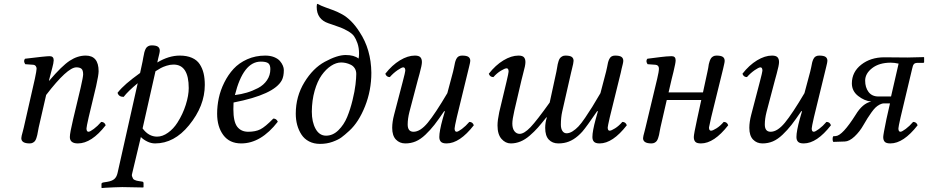

<svg xmlns="http://www.w3.org/2000/svg" viewBox="-20 -723 4742 981"><path d="M433.1 -124Q421.9 -74.2 421.9 -66.9Q421.9 -49.8 432.1 -49.8Q439.9 -49.8 459.2 -64.2Q478.5 -78.6 497.1 -100.1Q514.2 -100.1 520 -83Q447.8 9.8 377.9 9.8Q336.9 9.8 336.9 -22.9Q336.9 -43.5 354 -115.2L392.1 -274.9Q404.8 -330.6 404.8 -342.8Q404.8 -364.3 396.2 -371.6Q387.7 -378.9 370.1 -378.9Q324.2 -378.9 215.8 -237.8L177.7 -71.8Q176.3 -64.9 174.1 -52.7Q171.9 -40.5 170.4 -33.4Q168.9 -26.4 165.8 -17.1Q162.6 -7.8 158.7 -2.7Q154.8 2.4 147.9 6.1Q141.1 9.8 131.8 9.8Q88.9 9.8 88.9 -17.1Q88.9 -21.5 90.8 -30Q92.8 -38.6 96.7 -52.2L101.6 -71.8L158.2 -320.8Q167 -362.3 167 -372.1Q167 -379.9 162.4 -385.7Q157.7 -391.6 148.9 -392.1L108.9 -395Q98.1 -411.6 107.9 -422.9Q213.4 -436 233.9 -436Q254.4 -436 254.4 -415Q254.4 -409.2 252.2 -397.9Q250 -386.7 247.1 -376.5L239.7 -348.6Q234.9 -330.6 232.4 -320.3L230 -311L231 -310.1Q296.4 -386.7 336.4 -412.8Q376.5 -439 418 -439Q483.9 -439 483.9 -358.9Q483.9 -340.3 471.2 -283.2Z M783.7 -403.8Q842.3 -439 898.4 -439Q934.6 -439 960.4 -427.7Q986.3 -416.5 1000.2 -395.3Q1014.2 -374 1020.3 -348.1Q1026.4 -322.3 1026.4 -289.1Q1026.4 -181.6 945.8 -83Q870.1 9.8 772.5 9.8Q752 9.8 732.2 0Q712.4 -9.8 699.7 -22.9L655.8 161.1Q652.3 170.9 654.8 178.2Q657.2 185.5 659.7 189.7Q662.1 193.8 668.2 196.5Q674.3 199.2 678.5 200.2Q682.6 201.2 688.5 202.1L707.5 205.1Q713.4 206.5 713.4 212.9V232.9L711.4 234.9Q643.6 232.9 604.5 232.9Q588.4 232.9 562.5 234.1Q536.6 235.4 518.6 236.3L500.5 237.8L498.5 235.8V216.8Q498.5 210.9 508.8 209L527.3 206.1Q551.8 202.1 563.7 192.1Q575.7 182.1 580.6 161.1L683.6 -297.9Q633.8 -256.8 611.8 -228Q586.4 -228 580.6 -249Q600.1 -273.4 627 -296.6Q653.8 -319.8 695.8 -350.1L708.5 -409.2Q710 -416 711.9 -428.2L715.8 -447.3Q716.8 -454.6 720.2 -464.1Q723.6 -473.6 727.5 -478.8Q731.4 -483.9 738.3 -487.5Q745.1 -491.2 754.4 -491.2Q777.3 -491.2 786.9 -484.4Q796.4 -477.5 796.4 -463.9Q796.4 -458.5 793.9 -447.8L788.1 -423.8Q785.2 -410.6 783.7 -403.8ZM944.3 -272.9Q944.3 -393.1 866.7 -393.1Q849.1 -393.1 830.8 -387.2Q812.5 -381.3 801.5 -375.2Q790.5 -369.1 774.4 -358.9L708.5 -66.9Q739.3 -24.9 782.7 -24.9Q810.5 -24.9 838.4 -44.9Q866.2 -64.5 886.7 -96.7Q914.1 -139.6 929.2 -187.5Q944.3 -235.4 944.3 -272.9Z M1361.3 -370.1Q1361.3 -391.6 1350.6 -399.9Q1339.8 -408.2 1312.5 -408.2Q1222.7 -408.2 1180.2 -237.3Q1212.4 -241.2 1241.2 -249.8Q1270 -258.3 1298.6 -273.2Q1327.1 -288.1 1344.2 -313.2Q1361.3 -338.4 1361.3 -370.1ZM1173.3 -199.2Q1172.4 -191.4 1172.4 -165Q1172.4 -101.1 1192.1 -75.4Q1211.9 -49.8 1248.5 -49.8Q1285.6 -49.8 1310.3 -62.3Q1335 -74.7 1376.5 -117.2Q1392.6 -117.2 1399.4 -101.1Q1313.5 9.8 1212.4 9.8Q1152.8 9.8 1121.1 -32.7Q1089.4 -75.2 1089.4 -142.1Q1089.4 -181.6 1097.9 -221.9Q1106.4 -262.2 1126 -301.5Q1145.5 -340.8 1173.3 -371.1Q1201.2 -401.4 1243.2 -420.2Q1285.2 -439 1335.4 -439Q1360.8 -439 1380.4 -431.2Q1399.9 -423.3 1410.2 -411.4Q1420.4 -399.4 1425.3 -387.5Q1430.2 -375.5 1430.2 -365.2Q1430.2 -332.5 1419.9 -313Q1380.9 -239.7 1173.3 -199.2Z M1800.3 -345.2Q1800.3 -361.8 1792.5 -374Q1784.7 -386.2 1772 -392.3Q1759.3 -398.4 1747.1 -401.1Q1734.9 -403.8 1723.1 -403.8Q1697.8 -403.8 1671.6 -386.7Q1645.5 -369.6 1623.5 -338.9Q1601.6 -308.1 1587.6 -259.3Q1573.7 -210.4 1573.2 -152.8Q1573.2 -99.6 1592.5 -64.7Q1611.8 -29.8 1646 -29.8Q1680.7 -29.8 1709 -57.6Q1737.3 -85.4 1753.7 -125Q1770 -164.6 1781.2 -210.9Q1792.5 -257.3 1796.4 -291.3Q1800.3 -325.2 1800.3 -345.2ZM1812 -423.8Q1814.5 -434.6 1814.5 -449.2Q1814.5 -479 1806.4 -502Q1798.3 -524.9 1788.8 -538.3Q1779.3 -551.8 1756.8 -564.5Q1734.4 -577.1 1721.2 -582Q1708 -586.9 1676.8 -597.7Q1664.6 -602.1 1658.2 -604Q1598.1 -624.5 1598.1 -688Q1598.1 -703.1 1602.1 -703.1H1603Q1619.1 -693.8 1642.6 -685.5L1685.5 -669.9Q1705.6 -662.1 1728 -649.9Q1750.5 -637.7 1773.4 -615Q1796.4 -592.3 1817.4 -559.1Q1876 -470.7 1877.4 -351.1Q1877.4 -261.2 1845.2 -180.2Q1813 -99.1 1765.1 -55.2Q1740.7 -32.7 1724.6 -21Q1709 -9.3 1679.4 1.5Q1649.9 12.2 1615.2 12.2Q1583.5 12.2 1559.1 -0.5Q1534.7 -13.2 1520.3 -35.4Q1505.9 -57.6 1498.5 -84.5Q1491.2 -111.3 1491.2 -142.1Q1491.2 -230.5 1535.2 -302.5Q1579.1 -374.5 1639.2 -407.2Q1703.1 -441.9 1746.1 -441.9Q1789.1 -441.9 1812 -423.8Z M2369.6 -352.1 2314 -124Q2302.7 -74.2 2302.7 -66.9Q2302.7 -49.8 2313 -49.8Q2320.8 -49.8 2340.1 -64.2Q2359.4 -78.6 2377.9 -100.1Q2395 -100.1 2400.9 -83Q2328.6 9.8 2261.7 9.8Q2240.7 9.8 2232.7 1.2Q2224.6 -7.3 2224.6 -22.9Q2224.6 -52.7 2241.7 -115.2L2252.9 -153.8L2250 -155.8Q2220.2 -111.8 2199.5 -85.2Q2178.7 -58.6 2153.8 -34.9Q2128.9 -11.2 2104.2 -0.7Q2079.6 9.8 2050.8 9.8Q2022 9.8 2002.9 -10Q1983.9 -29.8 1983.9 -69.8Q1983.9 -100.1 1993.7 -137.2L2037.6 -305.2Q2050.8 -355.5 2050.8 -361.8Q2050.8 -378.9 2040.5 -378.9Q2032.2 -378.9 2011 -364.3Q1989.7 -349.6 1971.7 -329.1Q1954.6 -329.1 1948.7 -346.2Q1982.9 -390.1 2023.2 -414.6Q2063.5 -439 2099.6 -439Q2120.1 -439 2127.9 -430.4Q2135.7 -421.9 2135.7 -405.8Q2135.7 -397.5 2132.6 -382.8Q2129.4 -368.2 2123.5 -345.7L2114.7 -314L2071.8 -150.9Q2063 -116.2 2063 -86.9Q2063 -49.8 2092.8 -49.8Q2127.4 -49.8 2165.5 -95.9Q2203.6 -142.1 2265.6 -247.1L2294.9 -356.9Q2297.4 -365.2 2300 -379.6Q2302.7 -394 2304.7 -402.6Q2306.6 -411.1 2311 -420.7Q2315.4 -430.2 2322.8 -434.6Q2330.1 -439 2340.8 -439Q2363.8 -439 2373.3 -432.4Q2382.8 -425.8 2382.8 -412.1Q2382.8 -405.3 2376.7 -381.3Q2370.6 -357.4 2369.6 -352.1Z M2765.6 -69.8Q2765.6 -96.7 2773.9 -122.1L2772 -124Q2746.6 -91.8 2728.3 -71Q2710 -50.3 2686.5 -30Q2663.1 -9.8 2639.2 0Q2615.2 9.8 2589.8 9.8Q2563 9.8 2542.5 -13.2Q2522 -36.1 2522 -82Q2522 -108.4 2530.8 -149.9L2567.9 -305.2Q2578.6 -350.6 2578.6 -356.9Q2578.6 -374 2568.8 -374Q2559.6 -374 2539.1 -361.6Q2518.6 -349.1 2501 -329.1Q2483.4 -329.1 2477.5 -346.2Q2511.7 -390.1 2552.2 -414.6Q2592.8 -439 2628.9 -439Q2649.4 -439 2657 -430.4Q2664.6 -421.9 2664.6 -405.8Q2664.6 -397 2661.9 -383.5Q2659.2 -370.1 2652.3 -344.7L2644.5 -314L2607.9 -157.2Q2597.7 -112.3 2597.7 -91.8Q2597.7 -66.4 2608.4 -52.7Q2619.1 -39.1 2634.8 -39.1Q2658.2 -39.1 2690.7 -73.2Q2723.1 -107.4 2788.6 -199.2L2822.8 -356.9Q2824.2 -363.3 2826.2 -375.7Q2828.1 -388.2 2829.6 -395Q2831.1 -401.9 2834.2 -411.6Q2837.4 -421.4 2841.6 -426.3Q2845.7 -431.2 2852.5 -435.1Q2859.4 -439 2868.7 -439Q2891.6 -439 2901.1 -432.4Q2910.6 -425.8 2910.6 -412.1Q2910.6 -406.7 2908.4 -396.2Q2906.2 -385.7 2902.6 -371.6Q2898.9 -357.4 2897.9 -352.1L2852.5 -152.8Q2845.7 -122.6 2845.7 -85.9Q2845.7 -65.9 2853.5 -54Q2861.3 -42 2875 -42Q2889.6 -42 2905.5 -52Q2921.4 -62 2935.5 -76.9Q2949.7 -91.8 2969.7 -121.3Q2989.7 -150.9 3005.9 -176.8L3047.9 -247.1L3076.7 -356.9Q3079.1 -365.2 3081.8 -379.6Q3084.5 -394 3086.4 -402.6Q3088.4 -411.1 3092.8 -420.7Q3097.2 -430.2 3104.5 -434.6Q3111.8 -439 3122.6 -439Q3145.5 -439 3155 -432.4Q3164.6 -425.8 3164.6 -412.1Q3164.6 -406.7 3162.1 -396L3156.2 -372.1Q3153.3 -358.9 3151.9 -352.1L3095.7 -124Q3085 -76.7 3085 -71.8Q3085 -55.2 3094.7 -55.2Q3103.5 -55.2 3122.8 -67.4Q3142.1 -79.6 3159.7 -100.1Q3176.8 -100.1 3182.6 -83Q3110.4 9.8 3043.9 9.8Q3022.9 9.8 3014.9 1.2Q3006.8 -7.3 3006.8 -22.9Q3006.8 -52.7 3023.9 -115.2L3034.7 -153.8L3031.7 -155.8Q2977.1 -75.7 2955.6 -50.8Q2911.6 -1.5 2861.8 7.3Q2848.1 9.8 2833 9.8Q2802.2 9.8 2783.9 -9.8Q2765.6 -29.3 2765.6 -69.8Z M3278.3 -71.8 3337.9 -320.8Q3346.7 -357.4 3346.7 -372.1Q3346.7 -390.6 3328.6 -392.1L3288.6 -395Q3277.8 -411.6 3287.6 -422.9L3321.3 -427.2L3356 -431.6Q3368.2 -433.1 3384.3 -434.6Q3400.4 -436 3411.6 -436Q3432.1 -436 3432.1 -415Q3432.1 -407.2 3429.4 -394Q3426.8 -380.9 3420.9 -355.5L3412.1 -320.3L3396 -251H3571.8L3594.7 -356.9Q3596.2 -363.8 3598.6 -376L3601.6 -395.5Q3603 -402.3 3606.4 -411.9Q3609.9 -421.4 3613.8 -426.5Q3617.7 -431.6 3624.5 -435.3Q3631.3 -439 3640.6 -439Q3663.6 -439 3673.1 -432.4Q3682.6 -425.8 3682.6 -412.1Q3682.6 -406.7 3680.2 -396L3674.8 -372.1Q3671.4 -358.9 3669.9 -352.1L3613.8 -124Q3602.5 -74.2 3602.5 -71.8Q3602.5 -55.2 3612.8 -55.2Q3621.6 -55.2 3640.9 -67.4Q3660.2 -79.6 3677.7 -100.1Q3694.8 -100.1 3700.7 -83Q3628.4 9.8 3561.5 9.8Q3540.5 9.8 3532.7 1.5Q3524.9 -6.8 3524.9 -22.9Q3524.9 -36.6 3542 -115.2L3563 -211.9H3386.7L3354.5 -71.8Q3353 -64.9 3350.8 -52.7Q3348.6 -40.5 3347.2 -33.4Q3345.7 -26.4 3342.5 -17.1Q3339.4 -7.8 3335.4 -2.7Q3331.5 2.4 3324.7 6.1Q3317.9 9.8 3308.6 9.8Q3265.6 9.8 3265.6 -17.1Q3265.6 -21.5 3267.6 -30Q3269.5 -38.6 3273.4 -52.2Z M4194.3 -352.1 4138.7 -124Q4127.4 -74.2 4127.4 -66.9Q4127.4 -49.8 4137.7 -49.8Q4145.5 -49.8 4164.8 -64.2Q4184.1 -78.6 4202.6 -100.1Q4219.7 -100.1 4225.6 -83Q4153.3 9.8 4086.4 9.8Q4065.4 9.8 4057.4 1.2Q4049.3 -7.3 4049.3 -22.9Q4049.3 -52.7 4066.4 -115.2L4077.6 -153.8L4074.7 -155.8Q4044.9 -111.8 4024.2 -85.2Q4003.4 -58.6 3978.5 -34.9Q3953.6 -11.2 3929 -0.7Q3904.3 9.8 3875.5 9.8Q3846.7 9.8 3827.6 -10Q3808.6 -29.8 3808.6 -69.8Q3808.6 -100.1 3818.4 -137.2L3862.3 -305.2Q3875.5 -355.5 3875.5 -361.8Q3875.5 -378.9 3865.2 -378.9Q3856.9 -378.9 3835.7 -364.3Q3814.5 -349.6 3796.4 -329.1Q3779.3 -329.1 3773.4 -346.2Q3807.6 -390.1 3847.9 -414.6Q3888.2 -439 3924.3 -439Q3944.8 -439 3952.6 -430.4Q3960.4 -421.9 3960.4 -405.8Q3960.4 -397.5 3957.3 -382.8Q3954.1 -368.2 3948.2 -345.7L3939.5 -314L3896.5 -150.9Q3887.7 -116.2 3887.7 -86.9Q3887.7 -49.8 3917.5 -49.8Q3952.1 -49.8 3990.2 -95.9Q4028.3 -142.1 4090.3 -247.1L4119.6 -356.9Q4122.1 -365.2 4124.8 -379.6Q4127.4 -394 4129.4 -402.6Q4131.3 -411.1 4135.7 -420.7Q4140.1 -430.2 4147.5 -434.6Q4154.8 -439 4165.5 -439Q4188.5 -439 4198 -432.4Q4207.5 -425.8 4207.5 -412.1Q4207.5 -405.3 4201.4 -381.3Q4195.3 -357.4 4194.3 -352.1Z M4532.7 -230 4571.3 -397.9Q4549.3 -402.8 4531.2 -402.8Q4472.2 -402.8 4436.3 -375Q4400.4 -347.2 4400.4 -311Q4400.4 -276.4 4417.7 -253.2Q4435.1 -230 4468.3 -230ZM4509.3 -115.2 4527.3 -194.8H4497.6Q4485.8 -194.8 4474.1 -188.5Q4462.4 -182.1 4453.4 -173.6Q4444.3 -165 4432.4 -148.4Q4420.4 -131.8 4412.6 -119.1L4391.6 -84Q4373 -50.8 4346.2 -25.6Q4319.3 -0.5 4296.4 0L4237.3 2Q4234.4 -2.4 4234.1 -12Q4233.9 -21.5 4237.3 -26.9L4250.5 -27.8Q4284.7 -30.3 4351.6 -136.2Q4387.2 -195.3 4431.6 -204.1Q4396.5 -207.5 4364.5 -232.7Q4332.5 -257.8 4332.5 -296.9Q4332.5 -355 4380.4 -392.6Q4428.2 -430.2 4498.5 -430.2L4616.7 -429.2L4700.7 -431.2L4701.7 -429.2V-404.8Q4701.7 -401.9 4696.3 -401.9H4671.4Q4662.6 -401.9 4657.2 -400.4Q4651.9 -398.9 4648.7 -394.5Q4645.5 -390.1 4644.3 -386Q4643.1 -381.8 4640.6 -372.1L4581.5 -124Q4570.3 -74.2 4570.3 -66.9Q4570.3 -49.8 4580.6 -49.8Q4588.4 -49.8 4607.7 -64.2Q4627 -78.6 4645.5 -100.1Q4662.6 -100.1 4668.5 -83Q4596.2 9.8 4529.3 9.8Q4508.3 9.8 4500.5 1.5Q4492.7 -6.8 4492.7 -22.9Q4492.7 -34.7 4509.3 -115.2Z"/></svg>

Font: Linux Libertine G
Style: Italic
Weight: 400
Italic angle: -12°
Designer: Philipp H. Poll
Foundry: Philipp H. Poll
Version: Version 5.1.3